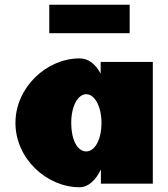

<svg xmlns="http://www.w3.org/2000/svg" viewBox="-20 -774 709 809"><path d="M187.6 -754V-634H526.4V-754ZM45.1 -256C45.1 -106 176.4 15 315.5 15C352.4 15 384 -16 404.1 -58H405.1V0H623.9V-513H404.1V-464C381.9 -505 351.9 -528 315.5 -528C176.4 -528 45.1 -406 45.1 -256ZM280.1 -256C280.1 -327 308.1 -377 343.4 -377C378.2 -377 407.6 -327 407.6 -256C407.6 -186 379.8 -136 343.4 -136C305.4 -136 280.1 -186 280.1 -256Z"/></svg>

Font: Blink
Style: Wide
Weight: 400
Designer: Mew Too
Foundry: Cannot Into Space Fonts
Version: Version 001.000